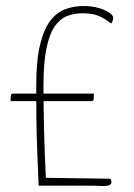

<svg xmlns="http://www.w3.org/2000/svg" viewBox="-20 -615 443 636"><path d="M108 0Q105 -69 103 -123Q101 -177 100.5 -226.5Q100 -276 100 -330Q100 -414 112.5 -466Q125 -518 146.5 -546Q168 -574 196 -584.5Q224 -595 256 -595Q285 -595 307 -588.5Q329 -582 342 -573Q355 -564 355 -556Q355 -552 353.5 -547Q352 -542 348 -537Q327 -554 306.5 -562.5Q286 -571 253 -571Q226 -571 202.5 -562Q179 -553 161.5 -528Q144 -503 134 -455.5Q124 -408 124 -331Q124 -264 126 -183.5Q128 -103 132 -26L346 -23Q348 -20 348.5 -16.5Q349 -13 349 -11Q349 -3 338.5 -0.5Q328 2 314 1Q300 0 290 0ZM15 -280Q15 -297 16.5 -301Q18 -305 25 -305H291Q291 -289 290 -284.5Q289 -280 281 -280Z"/></svg>

Font: Yanone Kaffeesatz ExtraLight ExtraLight
Style: Regular
Weight: 250
Version: Version 2.003